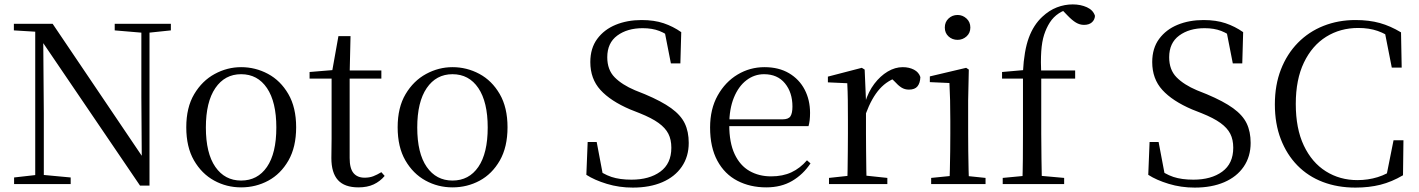

<svg xmlns="http://www.w3.org/2000/svg" viewBox="-20 -836 6445 872"><path d="M44 0V-30L150 -42H172L301 -30V0ZM140 0V-705H176L179 -319V0ZM501 -698V-728H756V-698L651 -687H631ZM616 7 167 -654 165 -655 141 -692 43 -698V-728H219L641 -103L624 -97L622 -395V-728H659V7Z M1075 15Q1009 15 952.5 -16Q896 -47 861 -107.5Q826 -168 826 -258Q826 -348 862 -408.5Q898 -469 955 -500Q1012 -531 1075 -531Q1140 -531 1197 -500.5Q1254 -470 1289.5 -409Q1325 -348 1325 -258Q1325 -168 1290 -107Q1255 -46 1198.5 -15.5Q1142 15 1075 15ZM1075 -16Q1150 -16 1192.5 -78Q1235 -140 1235 -257Q1235 -373 1192.5 -436Q1150 -499 1075 -499Q1001 -499 958 -436Q915 -373 915 -257Q915 -140 958 -78Q1001 -16 1075 -16Z M1527 -479V-516H1712V-479ZM1608 15Q1545 15 1515 -18Q1485 -51 1485 -118Q1485 -142 1485.5 -161Q1486 -180 1486 -207V-479H1386V-509L1507 -519L1487 -504L1517 -672H1572L1568 -501V-489V-118Q1568 -71 1585.5 -50Q1603 -29 1636 -29Q1658 -29 1675 -35.5Q1692 -42 1712 -54L1727 -37Q1706 -12 1677 1.5Q1648 15 1608 15Z M2035 15Q1969 15 1912.5 -16Q1856 -47 1821 -107.5Q1786 -168 1786 -258Q1786 -348 1822 -408.5Q1858 -469 1915 -500Q1972 -531 2035 -531Q2100 -531 2157 -500.5Q2214 -470 2249.5 -409Q2285 -348 2285 -258Q2285 -168 2250 -107Q2215 -46 2158.5 -15.5Q2102 15 2035 15ZM2035 -16Q2110 -16 2152.5 -78Q2195 -140 2195 -257Q2195 -373 2152.5 -436Q2110 -499 2035 -499Q1961 -499 1918 -436Q1875 -373 1875 -257Q1875 -140 1918 -78Q1961 -16 2035 -16Z M2854 16Q2792 16 2736 -1Q2680 -18 2643 -42L2649 -191H2690L2721 -27L2676 -48L2670 -81Q2719 -45 2757 -32.5Q2795 -20 2848 -20Q2929 -20 2979 -56.5Q3029 -93 3029 -165Q3029 -202 3015.5 -228.5Q3002 -255 2971 -277.5Q2940 -300 2885 -322L2842 -339Q2753 -377 2707 -427.5Q2661 -478 2661 -554Q2661 -617 2692.5 -659.5Q2724 -702 2776.5 -723.5Q2829 -745 2894 -745Q2951 -745 2994 -730.5Q3037 -716 3074 -690L3070 -548H3027L2996 -706L3043 -684L3046 -652Q3007 -683 2974.5 -695.5Q2942 -708 2899 -708Q2829 -708 2783.5 -674.5Q2738 -641 2738 -576Q2738 -519 2771.5 -485Q2805 -451 2864 -426L2909 -408Q2985 -376 3028.5 -344.5Q3072 -313 3090 -275.5Q3108 -238 3108 -187Q3108 -125 3076.5 -79Q3045 -33 2988 -8.5Q2931 16 2854 16Z M3460 15Q3387 15 3329 -15Q3271 -45 3238 -106Q3205 -167 3205 -257Q3205 -341 3239.5 -402.5Q3274 -464 3330 -497.5Q3386 -531 3452 -531Q3517 -531 3563.5 -503.5Q3610 -476 3634.5 -429Q3659 -382 3659 -323Q3659 -287 3652 -263H3244V-294H3534Q3561 -294 3570 -308Q3579 -322 3579 -352Q3579 -416 3545 -457.5Q3511 -499 3450 -499Q3406 -499 3370 -471.5Q3334 -444 3313 -392.5Q3292 -341 3292 -269Q3292 -188 3316.5 -136Q3341 -84 3384 -59.5Q3427 -35 3482 -35Q3535 -35 3574.5 -53.5Q3614 -72 3645 -108L3661 -94Q3628 -44 3578 -14.5Q3528 15 3460 15Z M3745 0V-28L3856 -40H3897L4010 -28V0ZM3828 0Q3829 -24 3829.5 -65Q3830 -106 3830.5 -150.5Q3831 -195 3831 -229V-289Q3831 -341 3830.5 -381Q3830 -421 3828 -458L3740 -462V-488L3894 -528L3907 -520L3913 -379V-378V-229Q3913 -195 3913.5 -150.5Q3914 -106 3914.5 -65Q3915 -24 3916 0ZM3912 -319 3891 -371H3909Q3924 -420 3951 -455.5Q3978 -491 4011.5 -511Q4045 -531 4080 -531Q4109 -531 4131 -519.5Q4153 -508 4160 -486Q4159 -459 4147 -444Q4135 -429 4108 -429Q4089 -429 4074 -438.5Q4059 -448 4042 -467L4019 -489L4064 -487Q4012 -473 3975.5 -432.5Q3939 -392 3912 -319Z M4209 0V-28L4319 -39H4350L4456 -28V0ZM4292 0Q4293 -24 4294 -65Q4295 -106 4295.5 -150.5Q4296 -195 4296 -229V-289Q4296 -340 4295 -381Q4294 -422 4292 -459L4203 -463V-489L4368 -528L4380 -520L4377 -380V-229Q4377 -195 4377.5 -150.5Q4378 -106 4379 -65Q4380 -24 4381 0ZM4329 -655Q4305 -655 4288 -670.5Q4271 -686 4271 -711Q4271 -736 4288 -752Q4305 -768 4329 -768Q4352 -768 4369.5 -752Q4387 -736 4387 -711Q4387 -686 4369.5 -670.5Q4352 -655 4329 -655Z M4534 0V-28L4650 -39H4690L4813 -28V0ZM4623 0Q4625 -57 4625.5 -114.5Q4626 -172 4626 -229V-479H4531V-509L4656 -520L4626 -505V-511Q4631 -606 4652.5 -664.5Q4674 -723 4714 -760Q4745 -789 4780 -802.5Q4815 -816 4852 -816Q4888 -816 4916.5 -803Q4945 -790 4953 -764Q4952 -746 4939 -734.5Q4926 -723 4903 -723Q4884 -723 4866.5 -733.5Q4849 -744 4828 -766L4801 -794V-803H4842V-795Q4814 -792 4789 -775.5Q4764 -759 4748 -734Q4732 -709 4722 -678Q4712 -647 4709 -602.5Q4706 -558 4709 -493V-229Q4709 -172 4710 -114.5Q4711 -57 4712 0ZM4668 -479V-516H4863V-479Z M5406 16Q5344 16 5288 -1Q5232 -18 5195 -42L5201 -191H5242L5273 -27L5228 -48L5222 -81Q5271 -45 5309 -32.5Q5347 -20 5400 -20Q5481 -20 5531 -56.5Q5581 -93 5581 -165Q5581 -202 5567.5 -228.5Q5554 -255 5523 -277.5Q5492 -300 5437 -322L5394 -339Q5305 -377 5259 -427.5Q5213 -478 5213 -554Q5213 -617 5244.5 -659.5Q5276 -702 5328.5 -723.5Q5381 -745 5446 -745Q5503 -745 5546 -730.5Q5589 -716 5626 -690L5622 -548H5579L5548 -706L5595 -684L5598 -652Q5559 -683 5526.5 -695.5Q5494 -708 5451 -708Q5381 -708 5335.5 -674.5Q5290 -641 5290 -576Q5290 -519 5323.5 -485Q5357 -451 5416 -426L5461 -408Q5537 -376 5580.5 -344.5Q5624 -313 5642 -275.5Q5660 -238 5660 -187Q5660 -125 5628.5 -79Q5597 -33 5540 -8.5Q5483 16 5406 16Z M6136 16Q6055 16 5988 -9.5Q5921 -35 5872.5 -84.5Q5824 -134 5797 -204Q5770 -274 5770 -362Q5770 -450 5797.5 -520.5Q5825 -591 5874.5 -641.5Q5924 -692 5991 -718.5Q6058 -745 6136 -745Q6198 -745 6246.5 -731.5Q6295 -718 6343 -689L6346 -529H6301L6267 -702L6318 -685V-651Q6276 -682 6237 -695.5Q6198 -709 6149 -709Q6067 -709 6003 -669Q5939 -629 5902 -552Q5865 -475 5865 -364Q5865 -252 5901.5 -175Q5938 -98 6001.5 -58Q6065 -18 6145 -18Q6193 -18 6237 -31.5Q6281 -45 6323 -76V-43L6275 -29L6309 -199H6354L6352 -40Q6301 -10 6249.5 3Q6198 16 6136 16Z"/></svg>

Font: Noto Serif SC
Style: Regular
Weight: 400
Designer: Ryoko NISHIZUKA 西塚涼子 (kana & ideographs); Frank Grießhammer (Latin, Greek & Cyrillic); Wenlong ZHANG 张文龙 (bopomofo); San
Foundry: Adobe
Version: Version 2.002-H1;hotconv 1.1.0;makeotfexe 2.6.0